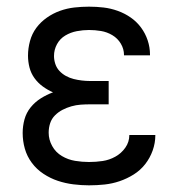

<svg xmlns="http://www.w3.org/2000/svg" viewBox="-20 -548 540 576"><path d="M247 8Q224 8 200 5Q176 2 153.5 -5.5Q131 -13 110.5 -26.5Q90 -40 75.5 -59.5Q61 -79 54.5 -102Q48 -125 48 -149Q48 -170 53.5 -190Q59 -210 72 -226Q85 -242 102.5 -253Q120 -264 139 -271Q123 -278 108.5 -288.5Q94 -299 83.5 -313.5Q73 -328 68.5 -345.5Q64 -363 64 -381Q64 -403 70 -425Q76 -447 89 -464.5Q102 -482 120.5 -495Q139 -508 160 -515.5Q181 -523 203 -525.5Q225 -528 247 -528Q269 -528 290.5 -525.5Q312 -523 333 -515.5Q354 -508 372 -495.5Q390 -483 403 -465.5Q416 -448 423 -427Q430 -406 430 -384V-382H352V-383Q352 -401 342.5 -417Q333 -433 317 -442.5Q301 -452 283 -455Q265 -458 247 -458Q229 -458 210.5 -454.5Q192 -451 176 -441.5Q160 -432 151 -415.5Q142 -399 142 -380Q142 -368 146 -356Q150 -344 158.5 -335Q167 -326 178 -320Q189 -314 201 -311Q213 -308 225.5 -306.5Q238 -305 250 -305H306V-235H250Q236 -235 222 -234Q208 -233 194 -229Q180 -225 167.5 -218.5Q155 -212 145 -202Q135 -192 130.5 -178.5Q126 -165 126 -150Q126 -129 136.5 -110Q147 -91 165.5 -80Q184 -69 205 -65.5Q226 -62 247 -62Q268 -62 288 -65Q308 -68 326 -78Q344 -88 356 -105Q368 -122 368 -143H446V-142Q446 -119 438 -96.5Q430 -74 415.5 -55.5Q401 -37 381 -24.5Q361 -12 339 -4.5Q317 3 294 5.5Q271 8 247 8Z"/></svg>

Font: Iosevka NFM
Style: Regular
Weight: 400
Monospace: yes
Designer: Belleve Invis
Foundry: Belleve Invis
Version: Version 29.0.4; ttfautohint (v1.8.4);Nerd Fonts 3.3.0